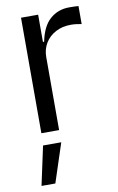

<svg xmlns="http://www.w3.org/2000/svg" viewBox="-89 -603 547 893"><g transform="rotate(-10 184.0 -156.5)"><path d="M74.6 0V-545.5H155.5V-416.9H161.2Q175.4 -488.3 213.1 -521.1Q250.7 -554 303.3 -554Q327.4 -554 347.3 -552.6V-467.3Q340.6 -469.1 325.5 -471.1Q310.4 -473 296.2 -473Q256.7 -473 225.3 -456.5Q193.9 -440 176.1 -410.9Q158.4 -381.7 158.4 -345.2V0ZM98 241.5H32.7L72.4 57.5H158.4Z"/></g></svg>

Font: Riot Sans
Style: Regular
Weight: 400
Designer: Rasmus Andersson
Foundry: rsms
Version: Version 4.001